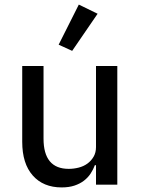

<svg xmlns="http://www.w3.org/2000/svg" viewBox="-20 -806 614 838"><path d="M399 -85H394Q387 -66 375.5 -48.5Q364 -31 346.5 -17.5Q329 -4 305 4Q281 12 249 12Q169 12 123 -40Q77 -92 77 -187V-518H170V-201Q170 -69 280 -69Q302 -69 323.5 -74.5Q345 -80 361.5 -92Q378 -104 388.5 -122Q399 -140 399 -164V-518H492V0H399ZM295 -584 236 -611 324 -786 406 -746Z"/></svg>

Font: IBM Plex Sans Thai Text
Style: Regular
Weight: 450
Designer: Mike Abbink, Paul van der Laan, Pieter van Rosmalen, Ben Mitchell, Mark Frömberg
Foundry: Bold Monday
Version: Version 1.1